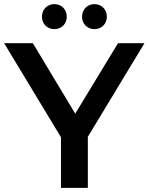

<svg xmlns="http://www.w3.org/2000/svg" viewBox="-29 -909 719 929"><path d="M234 -768C268 -768 294 -793 294 -828C294 -864 268 -889 234 -889C200 -889 174 -864 174 -828C174 -793 200 -768 234 -768ZM428 -768C462 -768 488 -793 488 -828C488 -864 462 -889 428 -889C394 -889 368 -864 368 -828C368 -793 394 -768 428 -768ZM396 -247 670 -700H542L335 -359L130 -700H-9L266 -245V0H396Z"/></svg>

Font: Talent
Style: Bold
Weight: 600
Designer: Mike Powis
Version: Version 1.001;hotconv 1.0.109;makeotfexe 2.5.65596